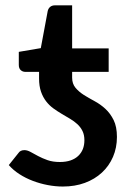

<svg xmlns="http://www.w3.org/2000/svg" viewBox="-20 -690 490 720"><path d="M250.5 -399Q250.5 -376 263 -361Q275.5 -346 294 -334.2Q312.5 -322.5 334.5 -310.8Q356.5 -299 375 -282Q393.5 -265 406 -240Q418.5 -215 418.5 -176.5Q418.5 -136 403.8 -101.8Q389 -67.5 362.2 -42.8Q335.5 -18 298.2 -4.2Q261 9.5 215.5 9.5Q188 9.5 159 4Q130 -1.5 103 -11.8Q76 -22 52.8 -37Q29.5 -52 13 -71L49 -116Q56 -127 71.5 -127Q82.5 -127 95 -120Q107.5 -113 123 -104.8Q138.5 -96.5 158.2 -89.5Q178 -82.5 204.5 -82.5Q227.5 -82.5 244.8 -88.5Q262 -94.5 273.5 -105.5Q285 -116.5 290.8 -131.2Q296.5 -146 296.5 -164Q296.5 -184.5 289.2 -199Q282 -213.5 270 -224.5Q258 -235.5 242.8 -244.5Q227.5 -253.5 211.5 -263Q195.5 -272.5 180.2 -283.5Q165 -294.5 153 -310Q141 -325.5 133.8 -346.2Q126.5 -367 126.5 -396V-420.5H75Q65 -420.5 57.8 -427Q50.5 -433.5 50.5 -446.5V-495.5L133 -509.5L159 -649Q161.5 -659 168.5 -664.5Q175.5 -670 186.5 -670H250.5V-508.5H387.5V-420.5H250.5Z"/></svg>

Font: Lato 2
Style: Bold
Weight: 700
Designer: Lukasz Dziedzic with Adam Twardoch and Botio Nikoltchev
Foundry: tyPoland Lukasz Dziedzic
Version: Version 2.015; 2015-08-06; http://www.latofonts.com/